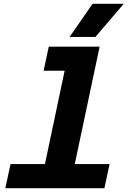

<svg xmlns="http://www.w3.org/2000/svg" viewBox="-20 -984 690 1004"><path d="M35 -126H215L318 -614H208L235 -740H501L371 -126H553L526 0H8ZM464 -964H627L479 -791H344Z"/></svg>

Font: Azeret Mono
Style: Bold Italic
Weight: 700
Italic angle: -12°
Designer: Martin Vácha
Foundry: Displaay
Version: Version 1.000; Glyphs 3.0.3, build 3074